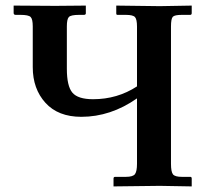

<svg xmlns="http://www.w3.org/2000/svg" viewBox="-20 -666 727 687"><path d="M430.2 -33.2Q456.1 -33.2 463.1 -43.2Q470.2 -53.2 470.2 -80.1V-314Q376 -248 271 -248Q188 -248 142.6 -298.1Q97.2 -348.1 97.2 -425.8V-571.8Q97.2 -597.7 89.6 -605.2Q82 -612.8 53.2 -612.8H36.1Q29.3 -612.8 28.8 -619.1V-646L178.2 -645L287.1 -646V-618.2Q287.1 -613.3 280.8 -612.8H263.2Q233.4 -612.8 226.3 -605Q219.2 -597.2 219.2 -571.8V-419.9Q219.2 -357.9 239 -334.5Q258.8 -311 313 -311Q399.9 -311 470.2 -356.9V-570.8Q470.2 -596.7 463.1 -604.7Q456.1 -612.8 430.2 -612.8H399.9Q396 -612.8 396 -618.2V-646L551.8 -644L666 -646V-619.1Q666 -613.3 661.1 -612.8H630.9Q605 -612.8 598.4 -606Q591.8 -599.1 591.8 -570.8V-80.1Q591.8 -51.3 598.9 -42.2Q606 -33.2 630.9 -33.2H661.1Q666 -33.2 666 -26.9V1L551.8 -1L386.2 1V-26.9Q386.2 -32.7 391.1 -33.2Z"/></svg>

Font: Linux Libertine
Style: Bold
Weight: 700
Designer: Philipp H. Poll
Foundry: Philipp H. Poll
Version: Version 5.0.3